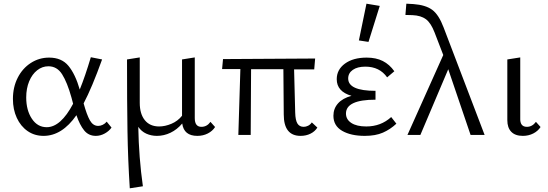

<svg xmlns="http://www.w3.org/2000/svg" viewBox="-20 -731 2969 1040"><path d="M584 -40Q571 -21 547.5 -8Q524 5 499 5Q460 5 436 -24.5Q412 -54 394 -107Q316 5 216 5Q167 5 129.5 -21Q92 -47 71 -92.5Q50 -138 50 -195Q50 -259 76 -310Q102 -361 147 -390Q192 -419 246 -419Q314 -419 351 -374Q388 -329 412 -246Q441 -317 472 -421L533 -409Q478 -256 433 -171Q450 -109 467 -79Q484 -49 512 -49Q524 -49 536.5 -55Q549 -61 558 -72ZM376 -169 367 -203Q344 -285 316.5 -328.5Q289 -372 242 -372Q209 -372 181.5 -350.5Q154 -329 138 -290.5Q122 -252 122 -203Q122 -134 152.5 -88Q183 -42 233 -42Q309 -42 376 -169Z M1145 -43Q1131 -21 1105.5 -8Q1080 5 1049 5Q976 5 967 -62Q939 -29 903.5 -12Q868 5 830 5Q799 5 772.5 -7Q746 -19 729 -44Q732 123 754 278L683 289Q673 134 670.5 -21Q668 -176 668 -409L737 -420V-174Q737 -114 764.5 -80Q792 -46 842 -46Q874 -46 908.5 -60.5Q943 -75 966 -104V-409L1035 -420V-91Q1035 -44 1071 -44Q1101 -44 1120 -71Z M1699 -40Q1686 -19 1662 -7Q1638 5 1608 5Q1517 5 1517 -111L1515 -356H1340L1338 0H1271L1282 -357H1183L1188 -411L1687 -414L1682 -355H1573L1579 -121Q1580 -80 1591 -62Q1602 -44 1625 -44Q1637 -44 1649 -50Q1661 -56 1669 -68Z M2127 -61Q2094 -30 2054 -12.5Q2014 5 1956 5Q1880 5 1833 -22.5Q1786 -50 1786 -104Q1786 -143 1811 -171Q1836 -199 1884 -212Q1804 -235 1804 -302Q1804 -354 1848.5 -386.5Q1893 -419 1966 -419Q2017 -419 2053.5 -400.5Q2090 -382 2116 -345L2077 -312Q2036 -370 1959 -370Q1916 -370 1891 -352.5Q1866 -335 1866 -306Q1866 -239 2014 -239V-191Q1854 -191 1854 -116Q1854 -84 1883 -65Q1912 -46 1964 -46Q2043 -46 2099 -97ZM1924 -512 1965 -711 2037 -699 1976 -504Z M2529 0 2408 -356 2257 0H2187L2381 -433L2334 -555Q2314 -607 2287 -627Q2260 -647 2214 -649L2176 -650L2181 -711L2219 -709Q2286 -704 2321.5 -677.5Q2357 -651 2383 -582L2605 0Z M2728 -80V-409L2798 -420V-91Q2796 -44 2834 -44Q2863 -44 2883 -71L2908 -43Q2894 -21 2868.5 -8Q2843 5 2812 5Q2771 5 2749.5 -17Q2728 -39 2728 -80Z"/></svg>

Font: Ysabeau
Style: Regular
Weight: 400
Designer: Christian Thalmann (Catharsis Fonts)
Version: Version 0.003